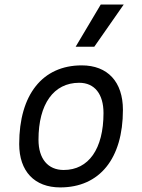

<svg xmlns="http://www.w3.org/2000/svg" viewBox="-20 -815 626 845"><path d="M245.1 9.8C418.5 9.8 521 -117.2 521 -331.5C521 -455.1 453.6 -527.3 339.8 -527.3C167 -527.3 64.5 -398.4 64.5 -181.2C64.5 -61 131.8 9.8 245.1 9.8ZM260.3 -66.9C190.9 -66.9 149.4 -116.2 149.4 -200.2C149.4 -357.4 216.3 -450.7 328.6 -450.7C396.5 -450.7 435.5 -400.9 435.5 -317.4C435.5 -159.7 370.1 -66.9 260.3 -66.9ZM313 -609.4H395L524.4 -794.9H423.3Z"/></svg>

Font: Cascadia Code PL SemiLight
Style: Italic
Weight: 350
Italic angle: -10°
Monospace: yes
Designer: Aaron Bell
Foundry: Saja Typeworks
Version: Version 2404.023